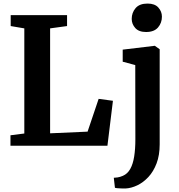

<svg xmlns="http://www.w3.org/2000/svg" viewBox="-20 -829 1017 1092"><path d="M118.3 -69.7V-667.6L40.8 -680.8V-743H361.4V-680.8L265 -667.6V-70.8L478.1 -80.3L541 -266.7L622.3 -255.8L591 0H39.5V-59.6ZM677.9 -478V-546.7L858.9 -568.4H860.9L888.2 -548.8V-8.5Q888.2 53.5 870.6 100.1Q852.9 146.6 823.9 177.8Q794.8 208.9 760.8 225.1Q726.7 241.3 694.3 243Q687.5 243.1 674.7 242.9Q661.8 242.6 649.8 241.6Q637.8 240.6 633.7 239L627.2 182.1Q634 182.2 648.3 180.1Q662.6 178.1 678.8 171Q705.3 159.7 720.8 131.9Q736.4 104 743.1 61.3Q749.9 18.5 749.9 -37.3L749.3 -458.9ZM810.3 -647Q769.7 -647 749.4 -669.6Q729.1 -692.3 729.1 -721.5Q729.1 -756.8 751.2 -782.8Q773.3 -808.7 818.7 -808.7H819.7Q860.6 -808.7 880.7 -786Q900.9 -763.4 900.9 -734.2Q900.9 -698.8 878.8 -672.9Q856.6 -647 811.3 -647Z"/></svg>

Font: Merriweather 7pt Light
Style: Regular
Weight: 300
Designer: Eben Sorkin
Foundry: Eben Sorkin
Version: Version 2.200;gftools[0.9.31]